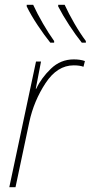

<svg xmlns="http://www.w3.org/2000/svg" viewBox="-20 -785 380 805"><path d="M19 0H45L103 -274Q122 -362 171 -436.5Q220 -511 289 -511Q315 -511 330 -505L336 -529Q317 -536 289 -536Q234 -536 193.5 -497Q153 -458 132 -413H130L152 -527H131ZM323 -606H340V-613Q316 -645 292 -686.5Q268 -728 251 -765H224V-758Q243 -721 270.5 -679Q298 -637 323 -606ZM191 -606H207V-613Q184 -645 160 -686.5Q136 -728 119 -765H92V-758Q110 -721 138 -679Q166 -637 191 -606Z"/></svg>

Font: Noto Sans UI SemiCondensed Thin
Style: Italic
Weight: 250
Width: 4
Italic angle: -12°
Designer: Monotype Design Team
Foundry: Monotype Imaging Inc.
Version: Version 1.901